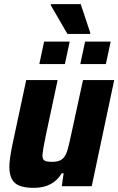

<svg xmlns="http://www.w3.org/2000/svg" viewBox="-20 -895 569 923"><path d="M25 -94Q25 -129 40 -201L106 -510H257L199 -238Q186 -175 184 -150Q184 -129 194 -123Q204 -117 231 -117Q261 -117 277 -128.5Q293 -140 302 -166.5Q311 -193 323 -252L379 -510H529L421 0H277L286 -62H277Q235 8 143 8Q77 8 51 -16Q25 -40 25 -94ZM169 -587 192 -695H315L292 -587ZM366 -587 389 -695H512L489 -587ZM304 -732 224 -870 225 -875H368L414 -737L413 -732Z"/></svg>

Font: Saira Semi Condensed
Style: Bold Italic
Weight: 700
Width: 4
Italic angle: -12°
Designer: Hector Gatti with collaboration of the Omnibus-Type team
Foundry: Omnibus-Type
Version: Version 1.001; ttfautohint (v1.8)